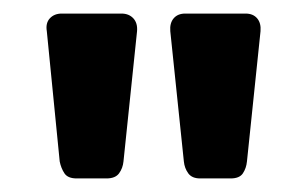

<svg xmlns="http://www.w3.org/2000/svg" viewBox="-20 -730 453 283"><path d="M275 -467Q263 -467 257.5 -474.5Q252 -482 251 -492L231 -684Q230 -696 236 -703Q242 -710 253 -710H342Q353 -710 359 -703Q365 -696 364 -684L344 -492Q343 -482 338 -474.5Q333 -467 320 -467ZM93 -467Q80 -467 75 -474.5Q70 -482 68 -492L49 -684Q47 -696 53.5 -703Q60 -710 71 -710H159Q170 -710 176.5 -703Q183 -696 182 -684L162 -492Q161 -482 155.5 -474.5Q150 -467 137 -467Z"/></svg>

Font: Rubik Medium
Style: Regular
Weight: 500
Designer: Hubert and Fischer
Foundry: Hubert and Fischer
Version: Version 2.300; ttfautohint (v1.8.4.7-5d5b);gftools[0.9.30]